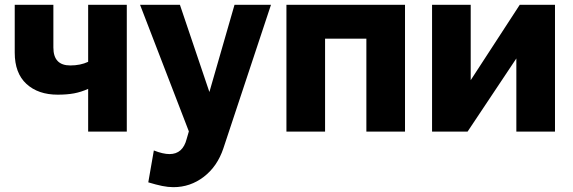

<svg xmlns="http://www.w3.org/2000/svg" viewBox="-20 -545 2373 795"><path d="M345 0V-177Q316 -164 287 -158.5Q258 -153 219 -153Q138 -153 89.5 -197.5Q41 -242 41 -327V-525H201V-348Q201 -274 271 -274Q313 -274 345 -289V-525H505V0Z M698 230Q676 230 651.5 225Q627 220 594 210L617 78Q655 93 682 93Q737 93 753 30L762 -1L560 -525H725L847 -164L951 -525H1102L905 69Q880 144 824 187Q768 230 698 230Z M1166 0V-525H1657V0H1497V-385H1326V0Z M1769 0V-525H1929V-213L2132 -525H2278V0H2118V-303L1916 0Z"/></svg>

Font: Raleway ExtraBold
Style: Regular
Weight: 800
Designer: Matt McInerney, Pablo Impallari, Rodrigo Fuenzalida
Foundry: Matt McInerney, Pablo Impallari, Rodrigo Fuenzalida
Version: Version 4.026